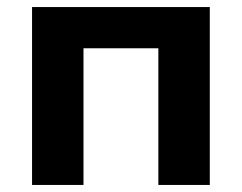

<svg xmlns="http://www.w3.org/2000/svg" viewBox="-20 -525 686 545"><path d="M71 0V-505H575.5V0H429.5V-388H217V0Z"/></svg>

Font: Geologica SemiBold
Style: Regular
Weight: 600
Designer: Sindre Bremnes, Frode Helland
Foundry: Monokrom Skriftforlag AS
Version: Version 1.010;gftools[0.9.28]